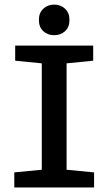

<svg xmlns="http://www.w3.org/2000/svg" viewBox="-20 -826 478 846"><path d="M43 -66.4 164.1 -78.1V-546.9L46.9 -558.6V-625H390.6V-558.6L273.4 -546.9V-78.1L394.5 -66.4V0H43ZM218.8 -805.7Q247.1 -805.7 266.6 -787.6Q286.1 -769.5 286.1 -738.3Q286.1 -706.1 266.6 -688.5Q247.1 -670.9 218.8 -670.9Q190.4 -670.9 170.9 -688.5Q151.4 -706.1 151.4 -738.3Q151.4 -769.5 170.9 -787.6Q190.4 -805.7 218.8 -805.7Z"/></svg>

Font: Sudo Variable
Style: Regular
Weight: 400
Monospace: yes
Designer: Jens Kutilek
Foundry: Jens Kutilek
Version: Version 0.040